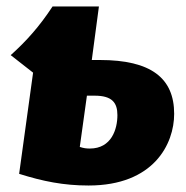

<svg xmlns="http://www.w3.org/2000/svg" viewBox="-20 -553 575 592"><path d="M288 -368H263L285 -533H142C102 -472 62 -427 13 -383L82 -329L39 -17C112 6 176 19 253 19C454 19 517 -109 517 -202C517 -312 446 -368 288 -368ZM257 -95C246 -95 238 -96 226 -100L248 -258H272C326 -258 342 -236 342 -198C342 -155 324 -95 257 -95Z"/></svg>

Font: Fira Sans ExtraBold
Style: Italic
Weight: 800
Italic angle: -8°
Designer: bBox Type GmbH & Carrois Corporate GbR & Edenspiekermann AG
Foundry: bBox Type GmbH & Carrois Corporate GbR & Edenspiekermann AG
Version: Version 4.301;PS 004.301;hotconv 1.0.88;makeotf.lib2.5.64775